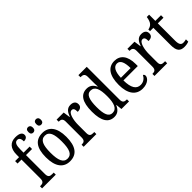

<svg xmlns="http://www.w3.org/2000/svg" viewBox="126 -1722 2684 2684"><g transform="rotate(-45 1468.0 -380.0)"><path d="M22 0H293V-41H260C222 -41 192 -50 192 -113V-488H312V-536H192V-596C192 -679 208 -725 255 -725C297 -725 307 -685 307 -644C354 -644 379 -667 379 -701C379 -740 348 -770 262 -770C160 -770 103 -706 103 -587V-536H25V-488H103V-113C103 -50 70 -41 34 -41H22Z M644 -638C668 -638 689 -651 689 -691C689 -731 668 -745 644 -745C619 -745 599 -731 599 -691C599 -651 619 -638 644 -638ZM487 -638C510 -638 532 -651 532 -691C532 -731 510 -745 487 -745C462 -745 443 -731 443 -691C443 -651 462 -638 487 -638ZM568 10C702 10 772 -81 772 -269C772 -456 695 -546 571 -546C435 -546 366 -456 366 -269C366 -81 443 10 568 10ZM570 -41C488 -41 457 -119 457 -269C457 -418 487 -494 569 -494C651 -494 681 -418 681 -269C681 -119 652 -41 570 -41Z M844 0H1095V-41H1073C1036 -41 1006 -49 1006 -108V-273C1006 -362 1030 -482 1087 -482C1120 -482 1131 -459 1131 -404C1190 -404 1215 -431 1215 -472C1215 -517 1186 -546 1127 -546C1055 -546 1026 -494 1003 -431H1000L985 -536H845V-495H848C885 -495 916 -486 916 -427V-113C916 -50 885 -41 847 -41H844Z M1445 10C1513 10 1552 -29 1578 -91H1581L1591 0H1741V-41H1733C1694 -41 1665 -52 1665 -111V-760H1500V-719H1507C1544 -719 1577 -710 1577 -650V-565C1577 -529 1577 -490 1580 -458H1575C1551 -510 1513 -546 1447 -546C1334 -546 1272 -460 1272 -267C1272 -75 1334 10 1445 10ZM1465 -48C1392 -48 1364 -120 1364 -266C1364 -410 1392 -488 1464 -488C1550 -488 1577 -410 1577 -267C1577 -129 1547 -48 1465 -48Z M2004 10C2111 10 2160 -50 2160 -90C2160 -108 2150 -119 2140 -124C2119 -83 2080 -47 2021 -47C1939 -47 1894 -114 1893 -263H2177V-305C2177 -463 2108 -546 1995 -546C1872 -546 1802 -452 1802 -264C1802 -90 1875 10 2004 10ZM2086 -314H1894C1898 -430 1932 -495 1996 -495C2061 -495 2085 -422 2086 -314Z M2244 0H2495V-41H2473C2436 -41 2406 -49 2406 -108V-273C2406 -362 2430 -482 2487 -482C2520 -482 2531 -459 2531 -404C2590 -404 2615 -431 2615 -472C2615 -517 2586 -546 2527 -546C2455 -546 2426 -494 2403 -431H2400L2385 -536H2245V-495H2248C2285 -495 2316 -486 2316 -427V-113C2316 -50 2285 -41 2247 -41H2244Z M2830 10C2867 10 2900 2 2917 -5V-51C2898 -46 2881 -43 2858 -43C2817 -43 2797 -73 2797 -143V-487H2909V-536H2797V-659H2751C2743 -605 2732 -579 2714 -557C2696 -536 2672 -525 2643 -520V-487H2709V-145C2709 -30 2747 10 2830 10Z"/></g></svg>

Font: Noto Serif Lao Condensed
Style: Regular
Weight: 400
Width: 3
Designer: Monotype Design Team
Foundry: Monotype Imaging Inc.
Version: Version 2.003